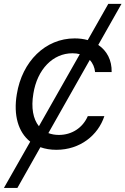

<svg xmlns="http://www.w3.org/2000/svg" viewBox="-34 -747 635 972"><path d="M581 -727.3H514.2L410.2 -544C389.9 -549.7 367.9 -552.6 343.8 -552.6C195.7 -552.6 77.8 -436.1 51.1 -269.9C33.4 -164.4 57.9 -78.1 119 -29.8L-14.2 204.5H54L170.5 -1.8C194.2 6.7 221.2 11.4 251.4 11.4C371.8 11.4 462.7 -62.5 494.3 -159.1H410.5C384.6 -99.4 329.2 -63.9 264.2 -63.9C244.7 -63.9 226.9 -67.1 210.9 -73.2L420.5 -443.5C436.4 -426.5 445.3 -404.8 447.4 -382.1H531.2C532.7 -441.8 507.5 -490.1 463.4 -519.5ZM134.9 -272.7C154.5 -396.3 234 -477.3 332.4 -477.3C346.2 -477.3 358.7 -475.9 370 -472.7L163 -108C133.5 -144.5 122.9 -201.7 134.9 -272.7Z"/></svg>

Font: Margiela Sans
Style: Italic
Weight: 400
Italic angle: -9.39999°
Designer: Stefan Endress, Andreas Faust
Version: Version 1.100;FEAKit 1.0